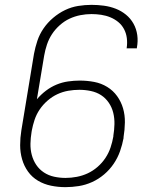

<svg xmlns="http://www.w3.org/2000/svg" viewBox="-20 -763 640 791"><path d="M250 8Q250 8 250 8Q250 8 250 8H249Q219 8 190 2Q161 -4 136.5 -18.5Q112 -33 95.5 -56Q79 -79 71 -107Q63 -135 63 -165Q63 -195 68 -226L120 -541Q125 -568 134 -595Q143 -622 159.5 -646Q176 -670 199 -689.5Q222 -709 248 -721.5Q274 -734 302 -738.5Q330 -743 357 -743Q383 -743 408.5 -739.5Q434 -736 457 -727Q480 -718 499 -702.5Q518 -687 530 -665.5Q542 -644 545.5 -618.5Q549 -593 544 -567Q544 -566 544 -565Q544 -564 544 -564H501Q502 -564 502 -564.5Q502 -565 502 -566Q505 -586 502.5 -606Q500 -626 491 -643Q482 -660 467.5 -672Q453 -684 435 -691.5Q417 -699 397 -702Q377 -705 357 -705Q334 -705 311 -700.5Q288 -696 266.5 -686Q245 -676 226 -659Q207 -642 194 -622Q181 -602 173.5 -579.5Q166 -557 162 -534L132 -354Q149 -374 169.5 -389.5Q190 -405 213 -414.5Q236 -424 260.5 -427.5Q285 -431 308 -431H309Q309 -431 309 -431Q309 -431 309 -431Q339 -431 368 -425.5Q397 -420 421.5 -405Q446 -390 462.5 -367Q479 -344 487 -316.5Q495 -289 494.5 -258.5Q494 -228 489 -198V-194Q484 -167 474.5 -140Q465 -113 448.5 -88.5Q432 -64 409 -44.5Q386 -25 359.5 -13Q333 -1 305 3.5Q277 8 250 8ZM250 -30Q273 -30 296.5 -34.5Q320 -39 341.5 -49Q363 -59 382 -75.5Q401 -92 414.5 -112.5Q428 -133 435.5 -155.5Q443 -178 447 -201V-204Q451 -228 451.5 -252Q452 -276 446.5 -298.5Q441 -321 428 -340Q415 -359 396.5 -371Q378 -383 354.5 -388Q331 -393 307 -393Q284 -393 261 -389Q238 -385 216.5 -375Q195 -365 176 -348.5Q157 -332 143.5 -312Q130 -292 122.5 -269.5Q115 -247 111 -225L110 -219Q106 -195 105.5 -171Q105 -147 111 -124.5Q117 -102 129.5 -83.5Q142 -65 161 -52.5Q180 -40 203 -35Q226 -30 250 -30Z"/></svg>

Font: Iosevka SS04 XLt Ex
Style: Italic
Weight: 200
Width: 7
Italic angle: -9°
Monospace: yes
Designer: Belleve Invis
Foundry: Belleve Invis
Version: Version 19.0.0; ttfautohint (v1.8.4)